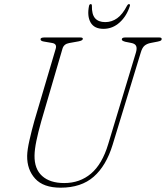

<svg xmlns="http://www.w3.org/2000/svg" viewBox="-20 -878 788 912"><path d="M494 -193.5 625.5 -628Q631.5 -648 626.8 -659.2Q622 -670.5 603.5 -674L575.5 -679.5Q558.5 -684 558.5 -690.5Q558.5 -700 574.5 -700H736Q748 -700 748 -693Q748 -688.5 744.8 -685.8Q741.5 -683 729.5 -680.5L696 -674Q678 -670.5 666.8 -661.2Q655.5 -652 648.5 -628L515 -190.5Q484.5 -90.5 425 -38.5Q365.5 13.5 268 13.5Q186 13.5 147 -29.5Q108 -72.5 109 -138Q109.5 -166 120 -212.2Q130.5 -258.5 143 -303L244.5 -646Q252 -670 227 -674L189 -680.5Q172.5 -683 172.5 -691.5Q172.5 -700 191 -700H361.5Q373.5 -700 373.5 -693.5Q373.5 -685.5 353 -681.5L308.5 -673.5Q283.5 -669 277 -647.5L176 -302Q161 -249 152.8 -208.8Q144.5 -168.5 144 -139.5Q143 -75.5 180.2 -42Q217.5 -8.5 285 -8.5Q359.5 -8.5 412.5 -53.5Q465.5 -98.5 494 -193.5ZM480 -773Q511 -773 536.8 -791.5Q562.5 -810 583.5 -851Q587.5 -858.5 592.5 -858.5Q599 -858.5 597 -850Q582 -802 548.5 -771.5Q515 -741 471.5 -741Q427.5 -741 410.2 -771.5Q393 -802 403 -850.5Q405 -858.5 411 -858.5Q416.5 -858.5 416.5 -851Q415.5 -810 431.5 -791.5Q447.5 -773 480 -773Z"/></svg>

Font: Fraunces 72pt S050 Thin
Style: Italic
Weight: 100
Italic angle: -16°
Version: Version 1.000; ttfautohint (v1.8.3)